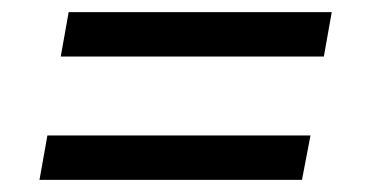

<svg xmlns="http://www.w3.org/2000/svg" viewBox="-20 -413 613 316"><path d="M80 -320 93 -393H526L513 -320ZM45 -117 58 -190H491L477 -117Z"/></svg>

Font: Archivo SemiCondensed
Style: Italic
Weight: 400
Width: 4
Italic angle: -10°
Designer: Hector Gatti
Foundry: Omnibus-Type
Version: Version 2.001